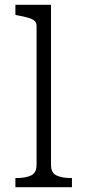

<svg xmlns="http://www.w3.org/2000/svg" viewBox="-20 -778 354 798"><path d="M192 -758V-92Q192 -60 214.5 -49Q237 -38 276 -38H279V0H44V-38H48Q87 -38 109.5 -49Q132 -60 132 -92V-669Q132 -684 123.5 -691.5Q115 -699 98 -704Q81 -709 54 -714L44 -716V-758Z"/></svg>

Font: Roboto Serif 20pt ExtraLight
Style: Regular
Weight: 250
Version: Version 1.008